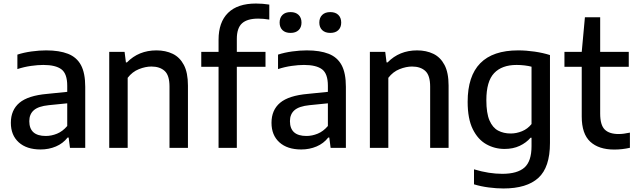

<svg xmlns="http://www.w3.org/2000/svg" viewBox="-20 -838 3601 1088"><path d="M210 9Q131 9 86.2 -31.5Q41.5 -72 41.5 -142Q41.5 -214.5 90.2 -255.5Q139 -296.5 247.5 -306L361 -317.5V-352Q361 -420.5 328 -445.2Q295 -470 225.5 -470Q194.5 -470 155.5 -464.5Q116.5 -459 78.5 -446.5V-528.5Q115 -540.5 159 -546.5Q203 -552.5 241.5 -552.5Q316 -552.5 365.2 -533.2Q414.5 -514 438.8 -469Q463 -424 463 -346V0H376.5L369 -58.5H363Q337 -25 296.8 -8Q256.5 9 210 9ZM146 -151.5Q146 -67.5 239.5 -67.5Q271.5 -67.5 303.2 -80.5Q335 -93.5 361 -124V-252.5L256.5 -242Q197.5 -236 171.8 -213.5Q146 -191 146 -151.5Z M599 0V-544H686L693.5 -484.5H699.5Q766 -552.5 866.5 -552.5Q918.5 -552.5 958.8 -533Q999 -513.5 1022 -469.8Q1045 -426 1045 -353V0H940.5V-347.5Q940.5 -411 913 -436Q885.5 -461 838 -461Q804.5 -461 767.2 -446.2Q730 -431.5 703.5 -397V0Z M1218.5 0V-459.5H1120.5V-544H1218.5V-612.5Q1218.5 -712 1272.2 -765Q1326 -818 1430.5 -818Q1469 -818 1506 -812V-727Q1472.5 -732.5 1443 -732.5Q1381 -732.5 1351.5 -705.8Q1322 -679 1322 -617.5V-544H1484.5V-459.5H1322V0Z M1687 9Q1608 9 1563.2 -31.5Q1518.5 -72 1518.5 -142Q1518.5 -214.5 1567.2 -255.5Q1616 -296.5 1724.5 -306L1838 -317.5V-352Q1838 -420.5 1805 -445.2Q1772 -470 1702.5 -470Q1671.5 -470 1632.5 -464.5Q1593.5 -459 1555.5 -446.5V-528.5Q1592 -540.5 1636 -546.5Q1680 -552.5 1718.5 -552.5Q1793 -552.5 1842.2 -533.2Q1891.5 -514 1915.8 -469Q1940 -424 1940 -346V0H1853.5L1846 -58.5H1840Q1814 -25 1773.8 -8Q1733.5 9 1687 9ZM1623 -151.5Q1623 -67.5 1716.5 -67.5Q1748.5 -67.5 1780.2 -80.5Q1812 -93.5 1838 -124V-252.5L1733.5 -242Q1674.5 -236 1648.8 -213.5Q1623 -191 1623 -151.5ZM1851.5 -651.5Q1822.5 -651.5 1806 -667.2Q1789.5 -683 1789.5 -710Q1789.5 -737.5 1806 -753.5Q1822.5 -769.5 1851.5 -769.5Q1881 -769.5 1897.2 -753.5Q1913.5 -737.5 1913.5 -710Q1913.5 -683 1897.2 -667.2Q1881 -651.5 1851.5 -651.5ZM1626.5 -651.5Q1597 -651.5 1580.8 -667.2Q1564.5 -683 1564.5 -710Q1564.5 -737.5 1580.8 -753.5Q1597 -769.5 1626.5 -769.5Q1655.5 -769.5 1672 -753.5Q1688.5 -737.5 1688.5 -710Q1688.5 -683 1672 -667.2Q1655.5 -651.5 1626.5 -651.5Z M2076 0V-544H2163L2170.5 -484.5H2176.5Q2243 -552.5 2343.5 -552.5Q2395.5 -552.5 2435.8 -533Q2476 -513.5 2499 -469.8Q2522 -426 2522 -353V0H2417.5V-347.5Q2417.5 -411 2390 -436Q2362.5 -461 2315 -461Q2281.5 -461 2244.2 -446.2Q2207 -431.5 2180.5 -397V0Z M2833 230Q2793.5 230 2749.2 224.2Q2705 218.5 2666 206.5V121.5Q2709 134.5 2749.2 140.8Q2789.5 147 2826 147Q2911.5 147 2951.8 111.5Q2992 76 2992 -10V-57.5H2986.5Q2962 -29 2924.8 -11.5Q2887.5 6 2839 6Q2783 6 2735.5 -20.8Q2688 -47.5 2659 -106.2Q2630 -165 2630 -261Q2630 -552.5 2916 -552.5Q2961.5 -552.5 3009.5 -545.5Q3057.5 -538.5 3096.5 -526V-27.5Q3096.5 110 3030.8 170Q2965 230 2833 230ZM2874 -81.5Q2906.5 -81.5 2938.2 -94.5Q2970 -107.5 2992 -135V-460Q2975.5 -464.5 2953.2 -467.2Q2931 -470 2907.5 -470Q2824 -470 2780 -423.5Q2736 -377 2736 -270.5Q2736 -196.5 2753.8 -155.5Q2771.5 -114.5 2802.5 -98Q2833.5 -81.5 2874 -81.5Z M3461 9.5Q3373 9.5 3324.8 -35Q3276.5 -79.5 3276.5 -177.5V-459.5H3178.5V-544H3276.5L3294.5 -740H3381V-544H3543V-459.5H3381V-194.5Q3381 -129.5 3406.8 -104Q3432.5 -78.5 3486 -78.5Q3513 -78.5 3549.5 -86.5V-0.5Q3505.5 9.5 3461 9.5Z"/></svg>

Font: Encode Sans Md
Style: Regular
Weight: 500
Designer: Multiple Designers
Foundry: Impallari Type
Version: Version 3.002; ttfautohint (v1.8.3) -l 8 -r 50 -G 200 -x 14 